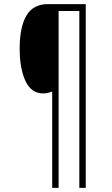

<svg xmlns="http://www.w3.org/2000/svg" viewBox="-20 -780 540 927"><path d="M394 127H363V-727H263V127H232V-338Q221 -334 211 -331.5Q201 -329 188 -329Q131 -329 103 -389Q75 -449 75 -546Q75 -649 107.5 -704.5Q140 -760 210 -760H394Z"/></svg>

Font: Noto Sans Lao Looped Condensed ExtraLight
Style: Regular
Weight: 200
Width: 3
Designer: Mark Frömberg, Ben Mitchell
Foundry: The Fontpad Ltd
Version: Version 1.002; ttfautohint (v1.8.4.7-5d5b)